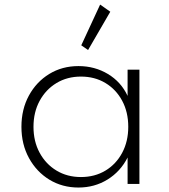

<svg xmlns="http://www.w3.org/2000/svg" viewBox="-20 -824 756 860"><path d="M331.5 16Q403.5 16 461.5 -19.8Q519.5 -55.5 551.5 -118.5V0H604.5V-512H551.5V-394.5Q522.5 -457 463.5 -492.5Q404.5 -528 331.5 -528Q258.5 -528 200.8 -492.8Q143 -457.5 109.5 -396Q76 -334.5 76 -256Q76 -177.5 109.8 -116Q143.5 -54.5 201.2 -19.2Q259 16 331.5 16ZM342.5 -31Q281 -31 233 -60Q185 -89 157.5 -139.8Q130 -190.5 130 -256Q130 -321.5 157.5 -372.2Q185 -423 233 -452Q281 -481 342.5 -481Q404.5 -481 452.2 -452.2Q500 -423.5 527.2 -372.8Q554.5 -322 554.5 -256Q554.5 -190.5 527.2 -139.5Q500 -88.5 452.2 -59.8Q404.5 -31 342.5 -31ZM374.5 -600 474 -771.5 428.5 -803.5 344 -621Z"/></svg>

Font: Spartan Light
Style: Regular
Weight: 300
Designer: Matt Bailey, Mirko Velimirovic
Foundry: Matt Bailey
Version: Version 1.003; ttfautohint (v1.8.3)